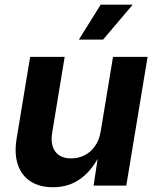

<svg xmlns="http://www.w3.org/2000/svg" viewBox="-20 -787 663 814"><path d="M204.4 6.8Q148.2 6.8 109.9 -17.7Q71.7 -42.3 55.8 -88.5Q40 -134.6 50.4 -198.7L107.8 -545.9H254.2L201.2 -224.2Q193 -173.6 214.3 -144.5Q235.5 -115.5 282 -115.5Q312.9 -115.5 339 -128.9Q365 -142.3 383 -167.9Q401 -193.5 406.9 -229.8L459.1 -545.9H605.7L515.4 0H376.9L397.3 -136.3H405.8Q373 -67.5 322.9 -30.3Q272.9 6.8 204.4 6.8ZM314.4 -619.1 406.8 -767.1H542.6L417 -619.1Z"/></svg>

Font: Inter
Style: Italic
Weight: 400
Italic angle: -9.3988°
Designer: Rasmus Andersson
Foundry: rsms
Version: Version 4.001;git-66647c0bb